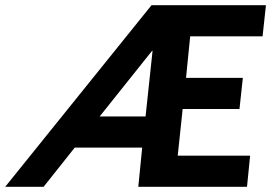

<svg xmlns="http://www.w3.org/2000/svg" viewBox="-45 -720 1045 740"><path d="M659 -300 640 -120H919L907 0H488L503 -151H243L123 0H-25L539 -700H980L967 -580H688L672 -420H891L878 -300ZM541 -524 339 -271H516L543 -524Z"/></svg>

Font: Quantico
Style: Bold Italic
Weight: 700
Italic angle: -12°
Designer: Matt Desmond
Foundry: MADtype
Version: Version 2.002